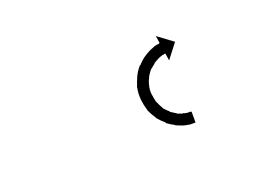

<svg xmlns="http://www.w3.org/2000/svg" viewBox="-42 -622 438 322"><g transform="rotate(-20 177.0 -461.5)"><path d="M262 -382Q262 -382 262 -382Q262 -382 262 -382Q261 -382 261 -382Q261 -382 261 -382Q259 -382 255 -382Q255 -382 255 -382Q255 -382 255 -382Q255 -382 254.5 -382Q254 -382 254 -382Q250 -383 244 -384Q244 -384 244 -384Q244 -384 244 -384Q244 -384 244 -384Q244 -384 244 -384Q238 -386 231 -389Q231 -389 231 -389Q231 -389 231 -389Q231 -389 230.5 -389.5Q230 -390 230 -390Q224 -393 217 -398Q217 -398 217 -398Q217 -398 217 -399Q217 -399 217 -399Q217 -399 217 -399Q210 -405 204 -412Q204 -412 204 -412Q204 -412 204 -412Q204 -412 204 -412.5Q204 -413 204 -413Q199 -420 195 -429Q195 -429 195 -429.5Q195 -430 195 -430Q195 -430 195 -430Q195 -430 195 -430Q192 -440 191 -449Q191 -449 191 -449.5Q191 -450 191 -450Q191 -450 191 -450Q191 -450 191 -450Q190 -460 192 -470Q192 -470 192 -470Q192 -470 192 -470Q192 -470 192 -470.5Q192 -471 192 -471Q195 -480 199 -489Q199 -489 199 -489Q199 -489 199 -489Q199 -489 199 -489Q199 -489 199 -489Q203 -497 209 -504Q209 -504 209 -504Q209 -504 209 -504Q209 -504 209.5 -504Q210 -504 210 -504Q215 -510 222 -515Q222 -515 222 -515Q222 -515 222 -515Q222 -515 222 -515Q222 -515 222 -515Q228 -519 234 -522Q234 -522 234 -522Q234 -522 234 -522Q234 -522 234 -522Q234 -522 234 -522Q239 -524 244 -526Q244 -526 244 -526Q244 -526 244 -526Q244 -526 244 -526Q244 -526 244 -526Q248 -527 251 -527Q251 -527 251 -527Q251 -527 251 -527Q251 -527 251 -527Q251 -527 251 -527Q252 -528 253 -528L251 -541L278 -521L258 -495L256 -508Q256 -508 254 -508Q254 -508 254.5 -508Q255 -508 255 -508Q255 -508 255 -508Q255 -508 255 -508Q252 -507 249 -507Q249 -507 249.5 -507Q250 -507 250 -507Q250 -507 250 -507Q250 -507 250 -507Q246 -506 242 -504Q242 -504 242 -504Q242 -504 242 -504Q242 -504 242 -504Q242 -504 242 -504Q238 -502 233 -499Q233 -499 233 -499Q233 -499 233 -499Q233 -499 233.5 -499Q234 -499 234 -499Q229 -495 224 -491Q224 -491 224 -491Q224 -491 224 -491Q224 -491 224 -491Q224 -491 224 -491Q220 -486 216 -479Q216 -479 216 -479.5Q216 -480 216 -480Q217 -480 217 -480Q217 -480 217 -480Q213 -473 212 -466Q212 -466 212 -466Q212 -466 212 -466Q212 -466 212 -466.5Q212 -467 212 -467Q210 -459 211 -451Q211 -451 211 -451Q211 -451 211 -451Q211 -451 211 -451.5Q211 -452 211 -452Q212 -444 214 -436Q214 -436 214 -436Q214 -436 214 -437Q214 -437 214 -437Q214 -437 214 -437Q217 -430 221 -423Q221 -423 221 -423.5Q221 -424 220 -424Q220 -424 220 -424Q220 -424 220 -424Q225 -418 230 -414Q230 -414 230 -414Q230 -414 230 -414Q230 -414 229.5 -414Q229 -414 229 -414Q235 -410 240 -407Q240 -407 240 -407Q240 -407 240 -407Q240 -407 239.5 -407Q239 -407 239 -407Q245 -405 250 -403Q250 -403 249.5 -403Q249 -403 249 -404Q249 -404 249 -404Q249 -404 249 -404Q254 -402 257 -402Q257 -402 257 -402Q257 -402 257 -402Q257 -402 257 -402Q257 -402 257 -402Q260 -402 262 -402Q262 -402 262 -402Q262 -402 262 -402Q262 -402 262 -402Q262 -402 262 -402Q263 -402 264 -401V-382Q263 -382 262 -382Z"/></g></svg>

Font: FRB American Cursive Just Arrows
Style: Italic
Weight: 400
Italic angle: -25°
Version: Version 2.0;Modular Font Editor K font №1